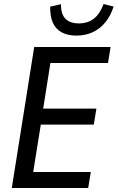

<svg xmlns="http://www.w3.org/2000/svg" viewBox="-20 -940 588 960"><path d="M39 0 151 -705H533L520 -625H232L196 -397H462L449 -317H184L146 -80H434L421 0ZM362 -762Q318 -762 288 -778.5Q258 -795 244 -827Q230 -859 231 -907L285 -919Q284 -870 307 -846.5Q330 -823 374 -823Q419 -823 449.5 -847Q480 -871 498 -920L548 -907Q533 -860 506 -827.5Q479 -795 442.5 -778.5Q406 -762 362 -762Z"/></svg>

Font: Nunito Sans 10pt Condensed SemiBold
Style: Italic
Weight: 600
Width: 3
Italic angle: -9°
Designer: Vernon Adams
Foundry: Vernon Adams
Version: Version 3.101;gftools[0.9.27]